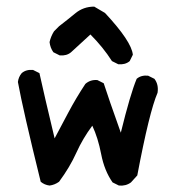

<svg xmlns="http://www.w3.org/2000/svg" viewBox="-20 -578 540 592"><path d="M132.8 -5.9Q117.2 -7.8 105.5 -17.6Q50.8 -239.3 35.2 -325.2Q37.1 -340.8 46.9 -352.5Q60.5 -364.3 82 -362.3L101.6 -352.5Q115.2 -290 148.4 -151.4Q166 -184.6 190.4 -230.5Q214.8 -276.4 243.2 -319.3Q258.8 -333 280.3 -331.1L299.8 -321.3Q313.5 -278.3 352.5 -168.9Q381.8 -288.1 401.4 -335Q415 -346.7 436.5 -344.7L456.1 -335Q469.7 -317.4 465.8 -292Q440.4 -233.4 403.3 -37.1L383.8 -15.6Q368.2 -3.9 346.7 -5.9L327.1 -15.6Q301.8 -51.8 292 -102.5Q282.2 -153.3 264.6 -190.4Q235.4 -151.4 215.3 -106.9Q195.3 -62.5 162.1 -17.6Q148.4 -7.8 132.8 -5.9ZM344.7 -379.9 325.2 -389.6Q311.5 -411.1 294.9 -431.6Q278.3 -452.1 258.8 -471.7L199.2 -417Q185.5 -405.3 164.1 -407.2L144.5 -417Q134.8 -430.7 132.8 -448.2Q136.7 -465.8 146.5 -481.4L162.1 -497.1Q187.5 -516.6 212.4 -537.1Q237.3 -557.6 270.5 -557.6L303.7 -538.1Q385.7 -450.2 389.6 -409.2L379.9 -389.6Q366.2 -377.9 344.7 -379.9Z"/></svg>

Font: NaikaiFont
Style: Regular
Weight: 400
Version: Version 1.67